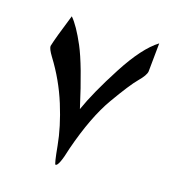

<svg xmlns="http://www.w3.org/2000/svg" viewBox="-118 -712 716 803"><g transform="rotate(20 240.0 -310.5)"><path d="M452.6 -497.1Q451.2 -479.5 424.3 -448Q397.5 -416.5 344 -325Q290.5 -233.4 252 -81.1Q234.9 2.9 220.2 2.9Q215.3 2.9 200.9 -75.4Q186.5 -153.8 149.2 -244.9Q111.8 -335.9 51.8 -416Q30.8 -444.3 30.8 -457Q38.6 -495.1 71.8 -604Q102.5 -574.2 141.4 -501.7Q180.2 -429.2 236.3 -251Q265.1 -334.5 329.1 -455.8Q393.1 -577.1 454.1 -622.6Z"/></g></svg>

Font: IranNastaliq
Style: Regular
Weight: 400
Designer: Hossein Zahedi
Version: Version 1.5